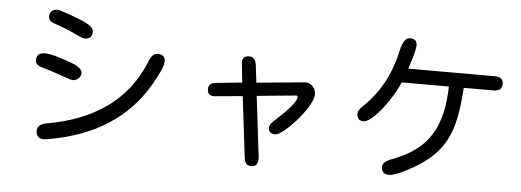

<svg xmlns="http://www.w3.org/2000/svg" viewBox="-53 -916 3105 1144"><g transform="rotate(5 1500.0 -344.0)"><path d="M188.5 -23.4Q188.5 -57.6 239.3 -69.3Q670.9 -143.6 811.5 -479.5Q832 -541 868.2 -541Q912.1 -541 912.1 -498Q912.1 -460.9 851.6 -357.4Q671.9 -46.9 258.8 22.5L236.3 25.4Q188.5 25.4 188.5 -23.4ZM200.2 -485.4Q245.1 -485.4 365.2 -440.4Q424.8 -417 424.8 -387.7Q424.8 -368.2 409.7 -354.5Q394.5 -340.8 377 -340.8Q363.3 -340.8 296.9 -365.2Q231.4 -388.7 193.4 -398.4Q147.5 -410.2 147.5 -439.5Q147.5 -485.4 200.2 -485.4ZM252 -750Q268.6 -750 382.8 -706.1Q470.7 -672.9 470.7 -638.7Q470.7 -593.8 424.8 -593.8Q413.1 -593.8 360.4 -619.1Q311.5 -642.6 242.2 -666Q203.1 -677.7 203.1 -705.1Q203.1 -750 252 -750Z M1437.5 29.3 1393.6 -334 1223.6 -318.4Q1183.6 -318.4 1183.6 -358.4Q1183.6 -393.6 1226.6 -398.4L1383.8 -414.1L1371.1 -533.2Q1371.1 -573.2 1411.1 -573.2Q1449.2 -573.2 1455.1 -524.4L1467.8 -420.9L1757.8 -448.2Q1785.2 -448.2 1803.2 -429.2Q1821.3 -410.2 1821.3 -382.8Q1821.3 -346.7 1778.8 -284.7Q1736.3 -222.7 1683.1 -173.3Q1629.9 -124 1605.5 -124Q1565.4 -124 1565.4 -162.1Q1565.4 -179.7 1593.8 -205.1Q1719.7 -318.4 1719.7 -355.5Q1719.7 -366.2 1710 -365.2L1476.6 -342.8L1520.5 23.4V32.2Q1519.5 77.1 1480.5 77.1Q1441.4 77.1 1437.5 29.3Z M2256.8 12.7Q2256.8 -18.6 2319.3 -40Q2418.9 -78.1 2481.9 -135.7Q2544.9 -193.4 2577.1 -281.2Q2609.4 -369.1 2612.3 -498H2330.1Q2304.7 -438.5 2265.1 -380.4Q2225.6 -322.3 2186.5 -284.7Q2147.5 -247.1 2124 -247.1Q2084 -247.1 2084 -291Q2084 -311.5 2114.3 -338.9Q2258.8 -475.6 2303.7 -694.3Q2321.3 -764.6 2357.4 -764.6Q2399.4 -764.6 2399.4 -723.6Q2399.4 -696.3 2362.3 -583H2878.9Q2930.7 -583 2930.7 -541Q2930.7 -498 2878.9 -498H2701.2L2698.2 -456.1Q2688.5 -326.2 2658.7 -241.2Q2628.9 -156.2 2569.3 -94.7Q2509.8 -33.2 2406.2 20.5Q2334 57.6 2303.7 57.6Q2256.8 57.6 2256.8 12.7Z"/></g></svg>

Font: jf-openhuninn-2.0
Style: Regular
Weight: 400
Designer: [Kosugi Maru]
Designed by MOTOYA      

[Varela Round]
Joe Prince (Latin component); Avraham Cornfeld (Hebrew component)
Foundry: justfont CO.,LTD.
Version: 2.0